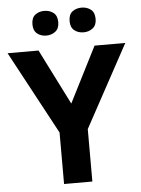

<svg xmlns="http://www.w3.org/2000/svg" viewBox="-61 -967 745 1014"><g transform="rotate(-5 312.0 -460.0)"><path d="M312 -420 461 -714H624L387 -278V0H237V-273L0 -714H164ZM144 -854Q144 -889 164 -904.5Q184 -920 212 -920Q240 -920 260.5 -904.5Q281 -889 281 -854Q281 -821 260.5 -805Q240 -789 212 -789Q184 -789 164 -805Q144 -821 144 -854ZM341 -854Q341 -889 361 -904.5Q381 -920 410 -920Q438 -920 458.5 -904.5Q479 -889 479 -854Q479 -821 458.5 -805Q438 -789 410 -789Q381 -789 361 -805Q341 -821 341 -854Z"/></g></svg>

Font: Noto Sans Telugu
Style: Bold
Weight: 700
Designer: Jelle Bosma - Monotype Design Team
Foundry: Monotype Imaging Inc.
Version: Version 2.005; ttfautohint (v1.8.4.7-5d5b)